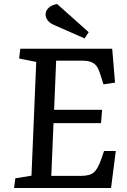

<svg xmlns="http://www.w3.org/2000/svg" viewBox="-20 -945 639 965"><path d="M425.8 -783.2 404.8 -752 251 -819.8Q230.5 -828.6 219.7 -842.8Q209 -856.9 209 -872.1Q209 -890.6 224.1 -905.3Q239.3 -919.9 267.1 -924.8ZM162.1 -633.8 76.2 -650.9 82 -700.2H543.9L558.1 -529.8L500 -521L488.8 -557.1Q478.5 -590.8 469.2 -606.9Q460 -623 442.1 -631.6Q424.3 -640.1 393.1 -640.1H262.2L252 -393.1H493.2L487.8 -326.2H249L237.8 -61H386.2Q431.2 -61 451.4 -78.4Q471.7 -95.7 488.8 -145L502.9 -186H562L538.1 0H50.8L57.1 -48.8L138.2 -62Z"/></svg>

Font: Literata Book Medium
Style: Italic
Weight: 500
Italic angle: -3°
Designer: Latin by Veronika Burian and Jose Scaglione. Greek by Irene Vlachou. Cyrillic by Vera Evstafieva
Foundry: TypeTogether
Version: Version 1.003;PS 001.003;hotconv 1.0.88;makeotf.lib2.5.64775